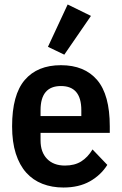

<svg xmlns="http://www.w3.org/2000/svg" viewBox="-20 -825 545 857"><path d="M263 12Q212 12 169.5 -4.5Q127 -21 97 -54.5Q67 -88 50.5 -139.5Q34 -191 34 -261Q34 -402 90.5 -468Q147 -534 252 -534Q357 -534 413.5 -468Q470 -402 470 -261V-232H161V-198Q161 -146 190 -116Q219 -86 270 -86Q313 -86 342.5 -104.5Q372 -123 393 -158L459 -89Q430 -43 381 -15.5Q332 12 263 12ZM252 -441Q161 -441 161 -333V-307H343V-333Q343 -441 252 -441ZM267 -581 194 -616 282 -805 386 -754Z"/></svg>

Font: IBM Plex Sans Condensed SemiBold
Style: Regular
Weight: 600
Width: 3
Designer: Mike Abbink, Paul van der Laan, Pieter van Rosmalen
Foundry: Bold Monday
Version: Version 1.3